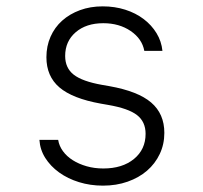

<svg xmlns="http://www.w3.org/2000/svg" viewBox="-20 -570 640 604"><path d="M104 -130Q106 -99 122.5 -73Q139 -47 166 -27.5Q193 -8 228.5 3Q264 14 304 14Q346 14 381.5 1.5Q417 -11 442.5 -33Q468 -55 482.5 -85.5Q497 -116 497 -152Q497 -212 455.5 -247.5Q414 -283 324 -299L301 -303Q239 -314 212 -335Q185 -356 185 -394Q185 -440 218 -468.5Q251 -497 305 -497Q355 -497 391 -472.5Q427 -448 434 -410H491Q488 -440 472.5 -465.5Q457 -491 432 -510Q407 -529 374 -539.5Q341 -550 303 -550Q264 -550 231.5 -538Q199 -526 175.5 -505Q152 -484 139 -454.5Q126 -425 126 -390Q126 -330 167 -295Q208 -260 297 -244L320 -240Q384 -229 411 -208Q438 -187 438 -149Q438 -100 401.5 -70Q365 -40 305 -40Q277 -40 252.5 -47Q228 -54 209 -66Q190 -78 178 -94.5Q166 -111 163 -130Z"/></svg>

Font: CommitMonoV143 ExtLt
Style: Regular
Weight: 200
Monospace: yes
Designer: Eigil Nikolajsen
Foundry: Eigil Nikolajsen
Version: Version 1.143